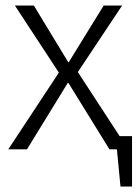

<svg xmlns="http://www.w3.org/2000/svg" viewBox="-20 -543 500 698"><path d="M226 -241 78 0H10L194 -279L34 -523H103L228 -317H230L357 -523H424L263 -281L415 -48H460V135H418L405 0H378L229 -241Z"/></svg>

Font: Jldddboxgfspflltxgxzjzlszac
Style: Regular
Weight: 300
Designer: Carrois Corporate & Edenspiekermann
Foundry: Carrois Corporate GbR & Edenspiekermann AG
Version: Version 2.001